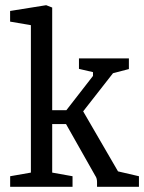

<svg xmlns="http://www.w3.org/2000/svg" viewBox="-20 -719 555 739"><path d="M19.1 0V-40.7L98.9 -54.7V-622.1L18.9 -635.8V-676.8L157.7 -699L180.9 -690V-294.9H235.5L337.9 -426.7V-441.4L283.9 -453.9V-494.3H476.1V-453.2L414.9 -437.2L300.1 -290.4L434.2 -59.4L514.8 -40.7V0H353.5V-18.2Q353.5 -33.3 346.6 -42.6L234.1 -241.5H180.9V-54.7L259.2 -40.7V0Z"/></svg>

Font: Faustina Light
Style: Regular
Weight: 300
Designer: Alfonso Garcia
Foundry: http://www.omnibus-type.com
Version: Version 1.200